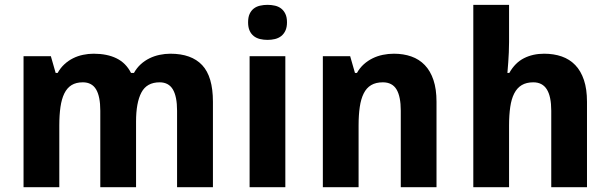

<svg xmlns="http://www.w3.org/2000/svg" viewBox="-20 -780 2541 800"><path d="M546.9 0H397.9V-318.8Q397.9 -377.9 380.4 -407.5Q362.8 -437 325.2 -437Q296.9 -437 278.1 -425.3Q259.3 -413.6 248 -390.6Q236.8 -367.7 231.9 -334Q227.1 -300.3 227.1 -256.8V0H78.1V-545.9H191.9L211.9 -476.1H220.2Q231.9 -497.1 248.3 -512.2Q264.6 -527.3 284.2 -537.1Q303.7 -546.9 325.7 -551.5Q347.7 -556.2 370.1 -556.2Q426.3 -556.2 465.6 -536.9Q504.9 -517.6 525.9 -476.1H538.1Q549.8 -497.1 566.4 -512.2Q583 -527.3 603 -537.1Q623 -546.9 645.3 -551.5Q667.5 -556.2 689.9 -556.2Q777.8 -556.2 822.5 -508.5Q867.2 -460.9 867.2 -356V0H717.8V-318.8Q717.8 -377.9 700.2 -407.5Q682.6 -437 645 -437Q591.8 -437 569.3 -394.8Q546.9 -352.5 546.9 -273.9Z M1013.7 -687Q1013.7 -708 1020 -721.9Q1026.4 -735.8 1037.4 -744.4Q1048.3 -752.9 1063.2 -756.3Q1078.1 -759.8 1094.7 -759.8Q1111.3 -759.8 1126 -756.3Q1140.6 -752.9 1151.6 -744.4Q1162.6 -735.8 1169.2 -721.9Q1175.8 -708 1175.8 -687Q1175.8 -666.5 1169.2 -652.3Q1162.6 -638.2 1151.6 -629.6Q1140.6 -621.1 1126 -617.4Q1111.3 -613.8 1094.7 -613.8Q1078.1 -613.8 1063.2 -617.4Q1048.3 -621.1 1037.4 -629.6Q1026.4 -638.2 1020 -652.3Q1013.7 -666.5 1013.7 -687ZM1168.9 0H1020V-545.9H1168.9Z M1798.8 0H1649.9V-318.8Q1649.9 -377.9 1632.1 -407.5Q1614.3 -437 1575.2 -437Q1545.9 -437 1526.4 -425.3Q1506.8 -413.6 1495.4 -390.6Q1483.9 -367.7 1479 -334Q1474.1 -300.3 1474.1 -256.8V0H1325.2V-545.9H1439L1459 -476.1H1467.3Q1479 -497.1 1495.8 -512.2Q1512.7 -527.3 1532.7 -537.1Q1552.7 -546.9 1575.2 -551.5Q1597.7 -556.2 1621.1 -556.2Q1661.1 -556.2 1693.8 -544.7Q1726.6 -533.2 1750 -508.8Q1773.4 -484.4 1786.1 -446.5Q1798.8 -408.7 1798.8 -356Z M2425.8 0H2276.9V-318.8Q2276.9 -377.9 2258.5 -407.5Q2240.2 -437 2202.1 -437Q2173.3 -437 2153.8 -425.3Q2134.3 -413.6 2122.6 -390.6Q2110.8 -367.7 2106 -334Q2101.1 -300.3 2101.1 -256.8V0H1952.1V-759.8H2101.1V-605Q2101.1 -584.5 2100.1 -561.8Q2099.1 -539.1 2097.7 -520Q2095.7 -497.6 2094.2 -476.1H2102.1Q2126 -518.6 2163.1 -537.4Q2200.2 -556.2 2247.1 -556.2Q2287.6 -556.2 2320.6 -544.7Q2353.5 -533.2 2377 -508.8Q2400.4 -484.4 2413.1 -446.5Q2425.8 -408.7 2425.8 -356Z"/></svg>

Font: Droid Sans
Style: Bold
Weight: 700
Foundry: Ascender Corporation
Version: Version 1.00 build 112